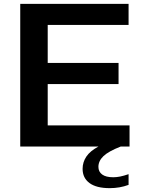

<svg xmlns="http://www.w3.org/2000/svg" viewBox="-20 -760 740 996"><path d="M490.5 105.5Q490.5 131 510 145.2Q529.5 159.5 567.5 159.5Q584.5 159.5 603.2 155.8Q622 152 647 143.5V199Q601.5 216 549 216Q480 216 444.2 189.5Q408.5 163 408.5 116Q408.5 81.5 427.8 52.5Q447 23.5 491 0H85V-740H647V-630.5H227.5V-433.5H595V-324H227.5V-109.5H652V0H606.5Q542.5 25 516.5 50Q490.5 75 490.5 105.5Z"/></svg>

Font: Encode Sans Expanded SemiBold
Style: Regular
Weight: 600
Width: 7
Designer: Multiple Designers
Foundry: Impallari Type
Version: Version 2.000